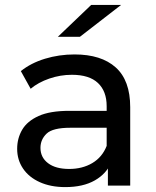

<svg xmlns="http://www.w3.org/2000/svg" viewBox="-20 -757 638 783"><path d="M420 0V-112L415 -133V-324Q415 -385 379.5 -418.5Q344 -452 273 -452Q226 -452 181 -436.5Q136 -421 105 -395L65 -467Q106 -500 163.5 -517.5Q221 -535 284 -535Q393 -535 452 -482Q511 -429 511 -320V0ZM246 6Q187 6 142.5 -14Q98 -34 74 -69.5Q50 -105 50 -150Q50 -193 70.5 -228Q91 -263 137.5 -284Q184 -305 263 -305H431V-236H267Q195 -236 170 -212Q145 -188 145 -154Q145 -115 176 -91.5Q207 -68 262 -68Q316 -68 356.5 -92Q397 -116 415 -162L434 -96Q415 -49 367 -21.5Q319 6 246 6ZM216 -607 352 -737H474L306 -607Z"/></svg>

Font: Montserrat Thin Medium
Style: Regular
Weight: 500
Version: Version 9.000